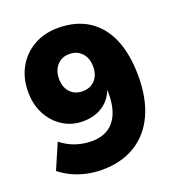

<svg xmlns="http://www.w3.org/2000/svg" viewBox="-132 -822 864 940"><g transform="rotate(-20 300.0 -352.5)"><path d="M241 11Q202 11 164 3Q126 -5 91 -21Q56 -37 26 -61L83 -193Q120 -164 160 -151Q200 -138 242 -138Q279 -138 308 -150Q337 -162 357 -186Q377 -210 387.5 -245.5Q398 -281 398 -326V-361H402Q391 -324 367 -297.5Q343 -271 309.5 -257.5Q276 -244 235 -244Q177 -244 130.5 -273.5Q84 -303 57 -354Q30 -405 30 -471Q30 -543 61 -598Q92 -653 147 -684.5Q202 -716 274 -716Q367 -716 432 -674Q497 -632 530.5 -552.5Q564 -473 564 -359Q564 -243 525.5 -160Q487 -77 414.5 -33Q342 11 241 11ZM283 -383Q310 -383 330 -395Q350 -407 361 -428.5Q372 -450 372 -480Q372 -509 361 -530.5Q350 -552 330 -564.5Q310 -577 283 -577Q255 -577 235.5 -564.5Q216 -552 205 -530.5Q194 -509 194 -480Q194 -450 205 -428.5Q216 -407 236 -395Q256 -383 283 -383Z"/></g></svg>

Font: Nunito Sans 9pt Black
Style: Regular
Weight: 900
Version: Version 3.101;gftools[0.9.27]